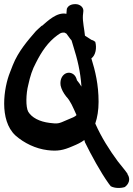

<svg xmlns="http://www.w3.org/2000/svg" viewBox="-28 -794 646 931"><path d="M20 -442C-9 -370 -34 -212 47 -137C89 -100 145 -73 202 -66C251 -60 278 -65 324 -85C348 -95 363 -102 381 -115C382 -112 383 -107 384 -104C415 -41 459 40 499 96L509 109C529 120 559 119 577 113C594 101 608 77 590 50V48L579 33C573 25 561 11 543 -12C503 -66 463 -129 434 -195C444 -224 450 -260 450 -300C450 -384 434 -450 415 -511C436 -526 442 -562 434 -591C429 -595 425 -598 415 -601L395 -614C391 -617 389 -618 384 -621C381 -653 372 -689 374 -719L376 -738C379 -758 360 -774 338 -774C316 -774 302 -766 296 -751L294 -727C248 -737 202 -691 176 -669H174C162 -657 153 -651 146 -643C108 -599 61 -546 34 -478C29 -466 25 -454 20 -442ZM109 -252C96 -275 98 -340 109 -382C118 -424 129 -458 146 -489C174 -545 205 -590 250 -623C264 -633 269 -636 279 -636C285 -636 284 -637 294 -631L305 -616C311 -607 314 -604 319 -598L328 -568C347 -508 362 -448 367 -374C361 -385 353 -395 345 -405C344 -410 339 -430 321 -438C293 -451 259 -425 266 -379C270 -361 279 -344 293 -326C314 -304 325 -276 343 -236C336 -228 325 -224 296 -212C256 -194 252 -193 213 -198C163 -204 126 -224 109 -252Z"/></svg>

Font: Stray Cat
Style: ExBlkCn
Weight: 1000
Version: Version 1.0